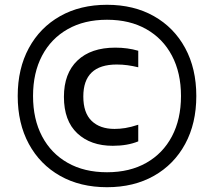

<svg xmlns="http://www.w3.org/2000/svg" viewBox="-20 -771 894 802"><path d="M427 11Q315 11 231 -36.5Q147 -84 100.5 -169.8Q54 -255.5 54 -370Q54 -484.5 100.5 -570.2Q147 -656 231 -703.5Q315 -751 427 -751Q539 -751 623 -703.5Q707 -656 753.5 -570.2Q800 -484.5 800 -370Q800 -255.5 753.5 -169.8Q707 -84 623 -36.5Q539 11 427 11ZM427 -51.5Q522 -51.5 591.2 -90.8Q660.5 -130 698.2 -201.5Q736 -273 736 -370Q736 -467 698.2 -538.5Q660.5 -610 591.2 -649.2Q522 -688.5 427 -688.5Q332 -688.5 262.8 -649.2Q193.5 -610 155.8 -538.5Q118 -467 118 -370Q118 -273 155.8 -201.5Q193.5 -130 262.8 -90.8Q332 -51.5 427 -51.5ZM451 -162Q358.5 -162 302.8 -214.2Q247 -266.5 247 -366.5Q247 -464.5 303.5 -518.2Q360 -572 461.5 -572Q513 -572 557.5 -559V-490Q534.5 -495.5 513 -498.5Q491.5 -501.5 467.5 -501.5Q328 -501.5 328 -368Q328 -299.5 362.8 -266Q397.5 -232.5 458.5 -232.5Q480 -232.5 503.5 -236.2Q527 -240 557.5 -250V-180.5Q512.5 -162 451 -162Z"/></svg>

Font: Encode Sans SmExp Md
Style: Regular
Weight: 500
Width: 6
Designer: Multiple Designers
Foundry: Impallari Type
Version: Version 3.002; ttfautohint (v1.8.3) -l 8 -r 50 -G 200 -x 14 